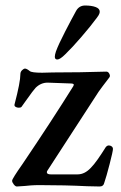

<svg xmlns="http://www.w3.org/2000/svg" viewBox="-20 -672 438 697"><path d="M24 -16Q24 -23 62 -77Q170 -237 246 -359Q248 -363 248 -364Q248 -369 236 -369L153 -372Q128 -372 109 -353Q102 -346 73 -305L58 -284Q55 -281 48 -281Q41 -281 36 -284.5Q31 -288 33 -294Q54 -374 54 -403Q54 -411 60 -417Q66 -423 71 -423Q77 -423 88 -414Q95 -408 133 -408L172 -409Q271 -409 366 -412Q373 -412 377 -404Q381 -396 377 -391Q347 -352 338 -339L153 -54Q150 -50 150 -47Q150 -39 164 -39H262Q287 -39 309 -62Q321 -74 335 -94Q349 -114 364 -138Q369 -144 375 -144Q381 -144 385.5 -140.5Q390 -137 390 -131Q390 -123 378 -76.5Q366 -30 359 -10Q356 5 342 5L296 4Q216 0 124 0Q106 0 92.5 1Q79 2 71 3L41 5Q36 5 30 -2.5Q24 -10 24 -16ZM179 -466Q179 -473 183 -485Q192 -510 216.5 -557.5Q241 -605 256 -632Q267 -652 289 -652Q312 -652 327 -646.5Q342 -641 342 -630Q342 -623 337.5 -616Q333 -609 332 -608Q310 -578 275.5 -538Q241 -498 217 -475Q198 -456 188 -456Q179 -456 179 -466Z"/></svg>

Font: EB Garamond Medium
Style: Regular
Weight: 500
Designer: Georg Duffner and Octavio Pardo
Foundry: Georg Duffner
Version: Version 1.000